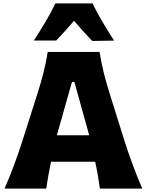

<svg xmlns="http://www.w3.org/2000/svg" viewBox="-20 -1117 875 1137"><path d="M6.8 0Q35.6 -65.4 62.3 -137.2Q88.9 -209 109.9 -273.9L198.2 -551.8Q222.7 -627.4 237.8 -688Q252.9 -748.5 262.7 -809.6H569.8Q579.6 -746.1 594.5 -686Q609.4 -626 632.8 -551.8L720.2 -273.4Q741.7 -206.1 768.1 -135.5Q794.4 -64.9 822.8 0H571.3Q566.4 -39.1 559.3 -79.6Q552.2 -120.1 543.5 -159.2H282.2Q265.1 -79.1 253.9 0ZM508.3 -315.9 420.4 -631.8H406.2L316.9 -315.9ZM525.9 -874.5Q497.6 -903.8 470.9 -933.8Q444.3 -963.9 418.5 -994.1Q393.1 -964.4 366.7 -935.1Q340.3 -905.8 313 -877H180.7Q215.8 -931.6 248.8 -986.8Q281.7 -1042 308.1 -1096.7H527.8Q554.7 -1042 587.4 -986.8Q620.1 -931.6 655.3 -876.5Z"/></svg>

Font: Pinar DS1 ExtraBold
Style: Regular
Weight: 800
Designer: Amin Abedi
Version: Version 3.000